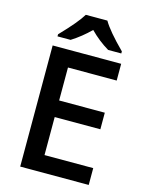

<svg xmlns="http://www.w3.org/2000/svg" viewBox="-135 -1012 829 1093"><g transform="rotate(15 279.0 -465.5)"><path d="M498 0H94.2V-713.9H498V-615.2H210.9V-420.9H480V-323.2H210.9V-99.1H498ZM405.8 -771Q345.7 -806.6 294.4 -858.9Q244.1 -808.6 184.6 -771H107.4V-783.2Q200.7 -879.9 231.4 -931.2H358.4Q389.2 -877.4 483.4 -783.2V-771Z"/></g></svg>

Font: CAA NEO Sans SemiBold
Style: Regular
Weight: 600
Version: Version 1.10